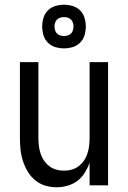

<svg xmlns="http://www.w3.org/2000/svg" viewBox="-20 -782 540 810"><path d="M219 8Q194 8 170.5 1Q147 -6 128 -22Q109 -38 96.5 -59Q84 -80 76.5 -103.5Q69 -127 66.5 -151.5Q64 -176 64 -200V-520H142V-200Q142 -183 144 -166.5Q146 -150 151 -134.5Q156 -119 165.5 -105Q175 -91 188 -81Q201 -71 217 -66.5Q233 -62 250 -62Q267 -62 283 -66.5Q299 -71 312 -81Q325 -91 334.5 -105Q344 -119 349 -134.5Q354 -150 356 -166.5Q358 -183 358 -200V-520H436V0H358V-95Q350 -73 337.5 -53Q325 -33 306.5 -19Q288 -5 265 1.5Q242 8 219 8ZM250 -578Q231 -578 213 -583.5Q195 -589 182 -602Q169 -615 163.5 -633Q158 -651 158 -670Q158 -689 163.5 -707Q169 -725 182 -738Q195 -751 213 -756.5Q231 -762 250 -762Q269 -762 287 -756.5Q305 -751 318 -738Q331 -725 336.5 -707Q342 -689 342 -670Q342 -651 336.5 -633Q331 -615 318 -602Q305 -589 287 -583.5Q269 -578 250 -578ZM250 -630Q258 -630 266 -632.5Q274 -635 279.5 -640.5Q285 -646 287.5 -654Q290 -662 290 -670Q290 -678 287.5 -686Q285 -694 279.5 -699.5Q274 -705 266 -707.5Q258 -710 250 -710Q242 -710 234 -707.5Q226 -705 220.5 -699.5Q215 -694 212.5 -686Q210 -678 210 -670Q210 -662 212.5 -654Q215 -646 220.5 -640.5Q226 -635 234 -632.5Q242 -630 250 -630Z"/></svg>

Font: Iosevka
Style: Regular
Weight: 400
Monospace: yes
Designer: Belleve Invis
Foundry: Belleve Invis
Version: Version 33.2.3; ttfautohint (v1.8.4)